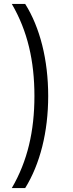

<svg xmlns="http://www.w3.org/2000/svg" viewBox="-20 -762 369 976"><path d="M108 194C183 73 225 -90 225 -274C225 -458 183 -623 108 -742H40C120 -605 155 -452 155 -274C155 -96 120 57 40 194Z"/></svg>

Font: Talent
Style: Regular
Weight: 400
Designer: Mike Powis
Version: Version 1.001;hotconv 1.0.109;makeotfexe 2.5.65596